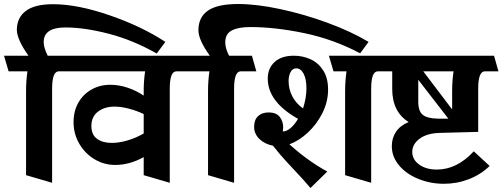

<svg xmlns="http://www.w3.org/2000/svg" viewBox="-40 -858 2507 958"><path d="M178 -648Q178 -620 198 -580H309L331 -502H253Q220 -502 220 -415V54L90 16V-404Q90 -455 97 -502H3L-20 -580H102Q44 -662 44 -710Q45 -771 89.5 -804Q134 -837 225 -837Q347 -837 507.5 -781.5Q668 -726 785 -649L742 -591Q624 -658 503 -689.5Q382 -721 286 -721Q178 -721 178 -648Z M840 -502Q807 -502 807 -415V54L677 16V-74Q606 -35 535 -35Q479 -35 431.5 -63.5Q384 -92 355.5 -141Q327 -190 327 -249Q327 -303 350.5 -345Q374 -387 416 -411Q458 -435 510 -435Q553 -435 596.5 -420.5Q640 -406 677 -381V-404Q677 -455 684 -502H290L267 -580H906L928 -502ZM677 -192V-289Q641 -306 602.5 -316Q564 -326 531 -326Q482 -326 449 -301Q416 -276 416 -229Q416 -186 444 -165.5Q472 -145 517 -145Q555 -145 597 -157.5Q639 -170 677 -192Z M1084 -647Q1084 -616 1103 -580H1217L1239 -502H1161Q1128 -502 1128 -415V54L998 16V-404Q998 -455 1005 -502H911L888 -580H1007Q950 -659 950 -707Q950 -772 997.5 -805Q1045 -838 1148 -838Q1240 -838 1359 -812.5Q1478 -787 1595 -744Q1712 -701 1799 -649L1757 -592Q1625 -662 1479 -692.5Q1333 -723 1209 -723Q1149 -723 1116.5 -706Q1084 -689 1084 -647Z M1404 -138Q1496 -55 1593 -2L1509 80Q1476 40 1428 -10Q1421 -17 1388 -53Q1355 -89 1322 -131Q1281 -139 1254.5 -164.5Q1228 -190 1228 -225Q1228 -260 1247.5 -278.5Q1267 -297 1301 -297Q1338 -297 1355.5 -275Q1373 -253 1373 -222Q1373 -216 1371 -202Q1390 -202 1410 -219Q1430 -236 1447 -265Q1296 -350 1296 -466Q1296 -517 1330 -548.5Q1364 -580 1427 -580Q1470 -580 1509 -562.5Q1548 -545 1572.5 -507Q1597 -469 1597 -411Q1597 -350 1568.5 -293.5Q1540 -237 1495.5 -196Q1451 -155 1404 -138ZM1845 -502Q1812 -502 1812 -415V54L1682 16V-404Q1682 -455 1689 -502H1624L1601 -580H1901L1923 -502ZM1472 -317Q1489 -370 1489 -417Q1489 -463 1475 -490Q1461 -517 1438 -517Q1420 -517 1410 -498.5Q1400 -480 1400 -454Q1400 -413 1418.5 -377.5Q1437 -342 1472 -317Z M2324 -103 2403 -30Q2359 13 2299.5 36Q2240 59 2175 59Q2107 59 2047 34.5Q1987 10 1951 -33Q1915 -76 1915 -129Q1915 -169 1936 -200.5Q1957 -232 1999 -249Q1917 -300 1917 -414V-502H1866L1843 -580H2425L2447 -502H2379Q2346 -502 2346 -415V-200L2158 -195Q2092 -194 2054.5 -166.5Q2017 -139 2017 -100Q2017 -62 2051.5 -37Q2086 -12 2140 -12Q2240 -12 2324 -103ZM2223 -502H2072L2216 -312V-404Q2216 -455 2223 -502ZM2145 -266H2197L2047 -460V-350Q2047 -303 2069.5 -285Q2092 -267 2145 -266Z"/></svg>

Font: Sumana
Style: Bold
Weight: 700
Designer: Cyreal, Alexei Vanyashin (Devanagari), Olga Karpushina (Latin)
Foundry: Cyreal
Version: Version 1.015;PS 001.015;hotconv 1.0.70;makeotf.lib2.5.58329